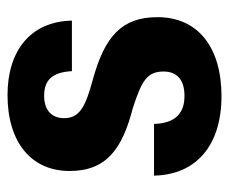

<svg xmlns="http://www.w3.org/2000/svg" viewBox="-68 -516 595 498"><g transform="rotate(-90 229.0 -267.5)"><path d="M228 10C356 10 433 -52 433 -156C433 -248 384 -293 270 -324C205 -342 171 -356 171 -398C171 -429 190 -450 229 -450C269 -450 290 -430 293 -378H424C422 -485 346 -545 231 -545C108 -545 34 -483 34 -384C34 -287 93 -247 197 -220C268 -197 292 -183 292 -140C292 -107 272 -86 229 -86C184 -86 158 -109 156 -165H22C24 -57 99 10 228 10Z"/></g></svg>

Font: Mona Sans SemiCondensed
Style: Bold
Weight: 700
Width: 4
Designer: Deni Anggara
Foundry: GitHub
Version: Version 2.000